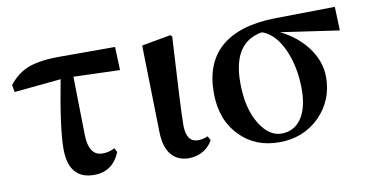

<svg xmlns="http://www.w3.org/2000/svg" viewBox="-60 -700 1663 869"><g transform="rotate(-10 771.0 -265.5)"><path d="M311 16C368 16 408 -12 431 -68L421 -87C404 -78 386 -73 367 -73C346 -73 330 -80 320 -94C308 -109 301 -133 300 -168L295 -438L508 -431L504 -538H249C188 -538 140 -531 105 -518C71 -505 41 -482 15 -449L21 -416L236 -437C208 -291 194 -187 194 -124C194 -31 233 16 311 16Z M747 16C772 16 796 9 817 -4C835 -16 848 -31 857 -48L846 -67C831 -60 816 -57 801 -57C766 -57 748 -82 747 -132C747 -183 754 -319 767 -540L759 -547L626 -523L635 -124C636 -78 646 -43 666 -19C685 4 712 16 747 16Z M1162 16C1237 16 1299 -9 1349 -59C1397 -108 1421 -168 1421 -239C1421 -288 1404 -334 1371 -378C1340 -418 1300 -450 1251 -474L1519 -435L1515 -544L1238 -540C1128 -538 1045 -512 989 -463C935 -415 908 -346 908 -256C908 -173 932 -107 981 -57C1028 -8 1088 16 1162 16ZM1079 -89C1049 -138 1034 -201 1034 -280C1034 -404 1079 -473 1170 -488C1211 -474 1245 -438 1270 -379C1292 -326 1303 -267 1303 -203C1303 -88 1256 -21 1179 -21C1140 -21 1107 -44 1079 -89Z"/></g></svg>

Font: AllPunType Bold
Style: Regular
Weight: 700
Version: 1.0